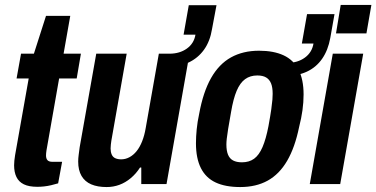

<svg xmlns="http://www.w3.org/2000/svg" viewBox="-20 -744 1521 776"><path d="M131 11Q97 11 76.5 1Q56 -9 46.5 -28.5Q37 -48 37 -76Q37 -84 38 -94.5Q39 -105 41 -117L96 -427H47L65 -527H117L166 -680H264L237 -527H307L290 -427H219L168 -137Q167 -133 166.5 -125.5Q166 -118 166 -116Q166 -103 172 -96.5Q178 -90 192 -90H231L215 -3Q202 1 187 4.5Q172 8 158 9.5Q144 11 131 11Z M411 12Q374 12 348.5 1Q323 -10 309.5 -33Q296 -56 296 -91Q296 -104 298 -118.5Q300 -133 302 -149L369 -527H492L430 -175Q429 -167 428 -159.5Q427 -152 427 -144Q427 -130 431.5 -119.5Q436 -109 446 -104.5Q456 -100 470 -100Q487 -100 503 -108.5Q519 -117 532 -133Q545 -149 554.5 -173Q564 -197 569 -227L622 -527H746L653 0H551V-67H546Q530 -42 508.5 -24Q487 -6 462.5 3Q438 12 411 12ZM656 -473 665 -527Q706 -527 735 -547.5Q764 -568 770 -604H722L743 -723H855L837 -627Q829 -577 804.5 -543Q780 -509 742.5 -491.5Q705 -474 656 -473Z M951 12Q891 12 851.5 -6.5Q812 -25 792 -64.5Q772 -104 772 -165Q772 -191 775 -221.5Q778 -252 785 -284Q801 -372 833 -428.5Q865 -485 913.5 -512Q962 -539 1027 -539Q1086 -539 1126 -520.5Q1166 -502 1186.5 -462.5Q1207 -423 1207 -362Q1207 -331 1202.5 -298.5Q1198 -266 1189 -231Q1172 -148 1140.5 -94Q1109 -40 1062 -14Q1015 12 951 12ZM958 -88Q987 -88 1007 -102.5Q1027 -117 1041 -149.5Q1055 -182 1065 -234Q1073 -278 1076.5 -303Q1080 -328 1081 -341.5Q1082 -355 1082 -365Q1082 -391 1075.5 -407Q1069 -423 1055.5 -431Q1042 -439 1020 -439Q991 -439 970.5 -424Q950 -409 936.5 -377Q923 -345 914 -292Q906 -248 902 -222.5Q898 -197 896.5 -183.5Q895 -170 895 -160Q895 -135 901.5 -119Q908 -103 922 -95.5Q936 -88 958 -88ZM1133 -437 1142 -490Q1183 -490 1212 -511Q1241 -532 1247 -568H1200L1221 -687H1332L1315 -591Q1306 -541 1282 -506.5Q1258 -472 1220.5 -454.5Q1183 -437 1133 -437Z M1338 -609 1357 -724H1481L1461 -609ZM1232 0 1325 -527H1448L1355 0Z"/></svg>

Font: Archivo Condensed
Style: Bold Italic
Weight: 700
Width: 3
Italic angle: -10°
Designer: Hector Gatti
Foundry: Omnibus-Type
Version: Version 2.001